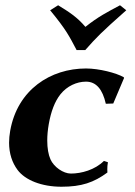

<svg xmlns="http://www.w3.org/2000/svg" viewBox="-20 -699 512 729"><path d="M170.4 -660C231.3 -586 242.3 -563 270.8 -509H303.8C346.2 -557 362.2 -574 459.4 -660L435.7 -679C387.2 -653 353.2 -636 304.3 -597C272.8 -634 243.2 -653 200.7 -679ZM306.6 -389C345.1 -389 369.5 -360 381.8 -305L410 -306L451.1 -403L449.6 -406C421.4 -422 356.4 -439 306.4 -439C172.4 -439 46.3 -359 18.6 -202C15.9 -186.3 14.5 -171.4 14.5 -157.3C14.5 -115.7 26.2 -81.5 46.5 -54C75.4 -15 138.1 10 213.3 10C289.7 10 336.1 -6 387.8 -44C387.6 -47.6 387.4 -51.7 387.4 -56.4C387.4 -64 387.9 -73 389.7 -83L374.5 -88C340.5 -54 289.1 -40 249.1 -40C220.1 -40 184.5 -65 171.6 -94C163.8 -111.6 159.4 -136.1 159.4 -165.4C159.4 -184.4 161.2 -205.5 165.2 -228C173.6 -275.6 187.9 -313.8 209.5 -341C234.3 -372.2 271.4 -389 306.6 -389Z"/></svg>

Font: Linux Biolinum O 
Style: Bold Italic
Weight: 700
Designer: Philipp H. Poll
Foundry: Philipp H. Poll
Version: Version 1.3.2